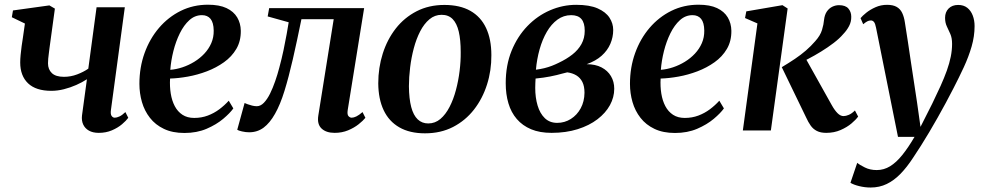

<svg xmlns="http://www.w3.org/2000/svg" viewBox="-20 -568 4276 836"><path d="M219 -530.5 195.5 -358.5Q194.5 -349 192.8 -336.8Q191 -324.5 190 -313Q189 -301.5 189 -292.5Q189 -265.5 206 -249.5Q223 -233.5 258.5 -233.5Q288 -233.5 315.8 -244Q343.5 -254.5 364.5 -269L400.5 -536.5H523.5L463 -89Q460.5 -71 466 -63.2Q471.5 -55.5 479.5 -55.5Q488 -55.5 499.8 -60.8Q511.5 -66 526 -80L538.5 -55Q529.5 -42.5 511.2 -27Q493 -11.5 467.2 -0.5Q441.5 10.5 410 10.5Q384.5 10.5 367.2 0.8Q350 -9 342.2 -26Q334.5 -43 337 -65L358.5 -223Q338 -209.5 312 -198Q286 -186.5 258.2 -179.5Q230.5 -172.5 203.5 -172.5Q136.5 -172.5 102.2 -205.2Q68 -238 68 -296Q68 -310.5 69.8 -329.2Q71.5 -348 74.2 -367.2Q77 -386.5 79.5 -402.5L88.5 -465.5L31.5 -493L36.5 -522.5L195 -544.5Z M996 -96Q981.5 -75.5 951.8 -50.5Q922 -25.5 879.5 -7.2Q837 11 783 11Q731 11 693.8 -6.8Q656.5 -24.5 632.8 -55Q609 -85.5 598 -123.8Q587 -162 587 -203Q587 -274.5 609.5 -337Q632 -399.5 672.5 -446.8Q713 -494 767.2 -520.8Q821.5 -547.5 885.5 -547.5Q935 -547.5 966.2 -532.8Q997.5 -518 1012.8 -492.2Q1028 -466.5 1028.5 -434Q1029 -389 1009 -355Q989 -321 955.2 -297Q921.5 -273 880.8 -257.5Q840 -242 798.2 -234.5Q756.5 -227 720.5 -226Q718.5 -191.5 723.5 -160.5Q728.5 -129.5 741 -105.8Q753.5 -82 774.5 -68.2Q795.5 -54.5 825.5 -54.5Q857.5 -54.5 884.8 -64.8Q912 -75 935 -92.2Q958 -109.5 976 -129.5ZM859.5 -502Q828.5 -502 804.5 -480.2Q780.5 -458.5 763 -423Q745.5 -387.5 735 -345.8Q724.5 -304 721.5 -264Q747.5 -266 774.5 -275Q801.5 -284 826 -299Q850.5 -314 869.8 -334.5Q889 -355 900 -380.2Q911 -405.5 910.5 -435Q910 -469.5 896.8 -485.8Q883.5 -502 859.5 -502Z M1494 -89Q1491 -69 1497.5 -62.2Q1504 -55.5 1511 -55.5Q1520 -55.5 1531.5 -61Q1543 -66.5 1558.5 -80L1571 -55Q1561 -42.5 1541.5 -27Q1522 -11.5 1495.5 -0.5Q1469 10.5 1437 10.5Q1400 10.5 1380 -8.5Q1360 -27.5 1366 -65L1433 -484.5H1292.5Q1273 -388.5 1255 -310Q1237 -231.5 1218.5 -171.8Q1200 -112 1177.5 -72.5Q1155 -32.5 1127.8 -12.2Q1100.5 8 1065 8Q1049.5 8 1033.5 4.2Q1017.5 0.5 1013 -3L1045 -119.5Q1049 -117.5 1058 -114.2Q1067 -111 1077.8 -108.2Q1088.5 -105.5 1098 -105.5Q1114.5 -105.5 1129 -120.5Q1143.5 -135.5 1155.8 -160.2Q1168 -185 1178.2 -214.5Q1188.5 -244 1196 -273Q1206.5 -311.5 1214.5 -349.5Q1222.5 -387.5 1228.2 -419.5Q1234 -451.5 1237 -471L1145.5 -496.5L1152 -532.5H1565.5Z M1915 -546.5Q1982.5 -546.5 2028 -520.8Q2073.5 -495 2096.5 -446Q2119.5 -397 2119.5 -328Q2120 -261 2100.5 -199.8Q2081 -138.5 2043.8 -90.8Q2006.5 -43 1952.8 -15.2Q1899 12.5 1830.5 12.5Q1764 12.5 1718.8 -13.5Q1673.5 -39.5 1650.5 -88.2Q1627.5 -137 1627 -205Q1627 -273 1646.5 -334.5Q1666 -396 1703.2 -443.8Q1740.5 -491.5 1794 -519Q1847.5 -546.5 1915 -546.5ZM1903 -503.5Q1873 -503.5 1849.8 -484Q1826.5 -464.5 1809.5 -431.5Q1792.5 -398.5 1781.8 -358Q1771 -317.5 1765.8 -274.5Q1760.5 -231.5 1760.5 -192.5Q1761 -138 1770.5 -102Q1780 -66 1798.8 -48.2Q1817.5 -30.5 1844.5 -30.5Q1874.5 -30.5 1897.5 -50Q1920.5 -69.5 1937.5 -102.5Q1954.5 -135.5 1965.2 -176Q1976 -216.5 1981.2 -259.2Q1986.5 -302 1986 -341Q1986 -394.5 1977.5 -430.5Q1969 -466.5 1950.8 -485Q1932.5 -503.5 1903 -503.5Z M2381.5 10.5Q2330 10.5 2292.5 -5.2Q2255 -21 2230.2 -49.8Q2205.5 -78.5 2193.8 -118Q2182 -157.5 2182 -206Q2182 -284 2207.5 -346.8Q2233 -409.5 2276.5 -454.5Q2320 -499.5 2375 -523.2Q2430 -547 2489 -547Q2547 -547 2582.2 -531.5Q2617.5 -516 2633.8 -491Q2650 -466 2650 -437.5Q2650 -406 2637.5 -377Q2625 -348 2599.5 -325.2Q2574 -302.5 2534.5 -288.5Q2572.5 -288.5 2599.2 -274.5Q2626 -260.5 2640.2 -236.5Q2654.5 -212.5 2654.5 -181.5Q2654.5 -144.5 2635.8 -110.2Q2617 -76 2581.5 -48.8Q2546 -21.5 2495.2 -5.5Q2444.5 10.5 2381.5 10.5ZM2406 -33Q2438.5 -33 2465.5 -50Q2492.5 -67 2508.5 -96.5Q2524.5 -126 2525 -164Q2525 -192.5 2515.8 -211Q2506.5 -229.5 2489.5 -239.8Q2472.5 -250 2450 -253Q2441 -251 2429.2 -247.8Q2417.5 -244.5 2404 -241.2Q2390.5 -238 2375.5 -235Q2361.5 -232.5 2345.8 -230Q2330 -227.5 2312 -226Q2311.5 -217 2311 -206.5Q2310.5 -196 2310.5 -185Q2310.5 -143 2320.8 -108.5Q2331 -74 2352.2 -53.5Q2373.5 -33 2406 -33ZM2313.5 -264.5Q2333 -267 2350.2 -271.2Q2367.5 -275.5 2383 -281.5Q2398.5 -287.5 2412.5 -294.5Q2446.5 -310.5 2472 -330.5Q2497.5 -350.5 2511.8 -376.2Q2526 -402 2526 -434Q2526 -468.5 2511.5 -485.2Q2497 -502 2467 -502Q2434 -502 2407.2 -482.5Q2380.5 -463 2361 -429.5Q2341.5 -396 2329.5 -353.2Q2317.5 -310.5 2313.5 -264.5Z M3132 -96Q3117.5 -75.5 3087.8 -50.5Q3058 -25.5 3015.5 -7.2Q2973 11 2919 11Q2867 11 2829.8 -6.8Q2792.5 -24.5 2768.8 -55Q2745 -85.5 2734 -123.8Q2723 -162 2723 -203Q2723 -274.5 2745.5 -337Q2768 -399.5 2808.5 -446.8Q2849 -494 2903.2 -520.8Q2957.5 -547.5 3021.5 -547.5Q3071 -547.5 3102.2 -532.8Q3133.5 -518 3148.8 -492.2Q3164 -466.5 3164.5 -434Q3165 -389 3145 -355Q3125 -321 3091.2 -297Q3057.5 -273 3016.8 -257.5Q2976 -242 2934.2 -234.5Q2892.5 -227 2856.5 -226Q2854.5 -191.5 2859.5 -160.5Q2864.5 -129.5 2877 -105.8Q2889.5 -82 2910.5 -68.2Q2931.5 -54.5 2961.5 -54.5Q2993.5 -54.5 3020.8 -64.8Q3048 -75 3071 -92.2Q3094 -109.5 3112 -129.5ZM2995.5 -502Q2964.5 -502 2940.5 -480.2Q2916.5 -458.5 2899 -423Q2881.5 -387.5 2871 -345.8Q2860.5 -304 2857.5 -264Q2883.5 -266 2910.5 -275Q2937.5 -284 2962 -299Q2986.5 -314 3005.8 -334.5Q3025 -355 3036 -380.2Q3047 -405.5 3046.5 -435Q3046 -469.5 3032.8 -485.8Q3019.5 -502 2995.5 -502Z M3214.5 0 3278 -466 3224 -489.5 3229.5 -518.5 3387 -545.5 3409.5 -531 3336.5 0ZM3577.5 10.5Q3553 10.5 3536.8 2.2Q3520.5 -6 3509.8 -21.2Q3499 -36.5 3490 -56.5L3384 -275.5Q3415 -294 3441 -311.5Q3467 -329 3489 -348Q3511 -367 3529.5 -388.5Q3552 -413.5 3559.2 -437.8Q3566.5 -462 3568 -481.5Q3570.5 -503.5 3580.2 -517.8Q3590 -532 3604.2 -538.8Q3618.5 -545.5 3633 -545.5Q3661.5 -545.5 3674 -530.8Q3686.5 -516 3686.5 -495.5Q3687 -473.5 3677 -454.5Q3667 -435.5 3651.5 -419.5Q3635.5 -400.5 3610 -381Q3584.5 -361.5 3555.2 -343.5Q3526 -325.5 3497.5 -310.8Q3469 -296 3447 -286L3481 -326L3601.5 -110.5Q3614 -88 3626.8 -75.2Q3639.5 -62.5 3653 -62.5Q3663 -62.5 3676 -68Q3689 -73.5 3702.5 -87L3716.5 -60.5Q3707 -47 3687.5 -30.5Q3668 -14 3640 -1.8Q3612 10.5 3577.5 10.5Z M3794.5 -447Q3791 -465.5 3785.5 -472.2Q3780 -479 3772 -479Q3763.5 -479 3755.8 -474.8Q3748 -470.5 3738.5 -462.5L3727 -489Q3735 -499 3751.8 -512.5Q3768.5 -526 3792 -536.5Q3815.5 -547 3842.5 -547Q3868.5 -547 3884.2 -538Q3900 -529 3908.2 -511.8Q3916.5 -494.5 3920 -470.5Q3926.5 -430.5 3933 -387Q3939.5 -343.5 3946.2 -298.5Q3953 -253.5 3959.8 -209Q3966.5 -164.5 3973 -122L3988 -15.5L4039.5 -117.5Q4059.5 -158.5 4075.5 -194Q4091.5 -229.5 4102.8 -261Q4114 -292.5 4119.8 -321.2Q4125.5 -350 4125.5 -377Q4125.5 -403 4117.8 -420.2Q4110 -437.5 4102.5 -453.5Q4095 -469.5 4095 -490.5Q4095 -515.5 4110.5 -531Q4126 -546.5 4152 -546.5Q4176 -546.5 4191.8 -534Q4207.5 -521.5 4215.5 -500.5Q4223.5 -479.5 4223.5 -454.5Q4223.5 -410 4210.5 -365.2Q4197.5 -320.5 4176.5 -275.2Q4155.5 -230 4131.5 -183.5Q4115.5 -152 4098 -119.8Q4080.5 -87.5 4062.5 -55.5Q4044.5 -23.5 4026.2 7.2Q4008 38 3990.2 66Q3972.5 94 3956 118.5Q3929 160 3900.8 189Q3872.5 218 3840.8 233.2Q3809 248.5 3771 248.5Q3746 248.5 3721.5 242.5Q3697 236.5 3683 228L3712.5 141Q3723 150 3745.8 161.2Q3768.5 172.5 3797.5 172.5Q3828.5 172.5 3855.5 156Q3882.5 139.5 3908.5 107.2Q3934.5 75 3962 28H3890Z"/></svg>

Font: Merriweather 72pt SemiBold
Style: Italic
Weight: 600
Italic angle: -7.8°
Version: Version 2.101